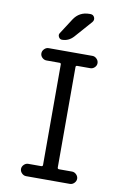

<svg xmlns="http://www.w3.org/2000/svg" viewBox="-103 -1019 705 1079"><g transform="rotate(10 250.0 -480.0)"><path d="M317.4 -960H323.2Q339.8 -960 346.2 -945.3Q352.5 -930.7 341.8 -918L255.9 -820.3Q228.5 -790 190.4 -790Q177.7 -790 171.4 -802.2Q165 -814.5 171.9 -824.2L228.5 -912.1Q259.8 -960 317.4 -960ZM199.2 -70.3Q208 -70.3 208 -79.1V-652.3Q208 -660.2 199.2 -660.2H125Q111.3 -660.2 100.6 -670.4Q89.8 -680.7 89.8 -694.8Q89.8 -709 100.6 -719.7Q111.3 -730.5 125 -730.5H375Q388.7 -730.5 399.4 -719.7Q410.2 -709 410.2 -694.8Q410.2 -680.7 399.4 -670.4Q388.7 -660.2 375 -660.2H300.8Q292 -660.2 292 -652.3V-79.1Q292 -70.3 300.8 -70.3H375Q388.7 -70.3 399.4 -59.6Q410.2 -48.8 410.2 -35.2Q410.2 -21.5 399.4 -10.7Q388.7 0 375 0H125Q111.3 0 100.6 -10.7Q89.8 -21.5 89.8 -35.2Q89.8 -48.8 100.6 -59.6Q111.3 -70.3 125 -70.3Z"/></g></svg>

Font: Rounded Mgen+ 1m regular
Style: Regular
Weight: 400
Designer: [Source Han Sans]
Ryoko NISHIZUKA  (kana & ideographs); Paul D. Hunt (Latin, Greek & Cyrillic); Wenlong ZHANG  (bopomofo
Version: Version 1.059.20150602